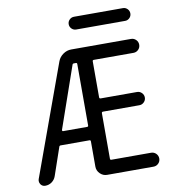

<svg xmlns="http://www.w3.org/2000/svg" viewBox="-96 -1022 1003 1087"><g transform="rotate(-10 405.0 -478.0)"><path d="M223.6 -314.5Q223.6 -311.5 225.1 -309.6Q226.6 -307.6 228.5 -307.6H367.2Q374 -307.6 374 -314.5V-668Q374 -674.8 367.2 -674.8H355.5Q348.6 -674.8 346.7 -668ZM402.3 -861.3Q386.7 -861.3 376 -872.1Q365.2 -882.8 365.2 -897.9Q365.2 -913.1 376 -923.8Q386.7 -934.6 402.3 -934.6H683.6Q698.2 -934.6 709 -923.8Q719.7 -913.1 719.7 -897.9Q719.7 -882.8 709 -872.1Q698.2 -861.3 683.6 -861.3ZM277.3 -701.2Q286.1 -724.6 307.6 -739.7Q329.1 -754.9 354.5 -754.9H698.2Q714.8 -754.9 726.6 -743.2Q738.3 -731.4 738.3 -714.8Q738.3 -698.2 726.6 -686.5Q714.8 -674.8 698.2 -674.8H470.7Q462.9 -674.8 462.9 -668V-460.9Q462.9 -453.1 470.7 -453.1H679.7Q695.3 -453.1 706.5 -441.9Q717.8 -430.7 717.8 -415Q717.8 -399.4 706.5 -388.2Q695.3 -377 679.7 -377H470.7Q462.9 -377 462.9 -369.1V-107.4Q462.9 -100.6 470.7 -100.6H698.2Q714.8 -100.6 726.6 -88.9Q738.3 -77.1 738.3 -60.5Q738.3 -43.9 726.6 -32.2Q714.8 -20.5 698.2 -20.5H431.6Q408.2 -20.5 391.1 -37.6Q374 -54.7 374 -78.1V-222.7Q374 -230.5 367.2 -230.5H201.2Q194.3 -230.5 192.4 -223.6L137.7 -64.5Q130.9 -44.9 114.3 -32.7Q97.7 -20.5 76.2 -20.5Q59.6 -20.5 49.8 -34.2Q43.9 -43 43.9 -52.7Q43.9 -58.6 45.9 -64.5Z"/></g></svg>

Font: Gen Jyuu Gothic Regular
Style: Regular
Weight: 400
Designer: [Source Han Sans]
Ryoko NISHIZUKA  (kana & ideographs); Paul D. Hunt (Latin, Greek & Cyrillic); Wenlong ZHANG  (bopomofo
Version: Version 1.002.20150607